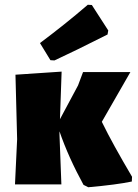

<svg xmlns="http://www.w3.org/2000/svg" viewBox="-20 -775 578 807"><path d="M535 -32C482 -122 439 -199 408 -263L528 -472H329L308 -416L232 -274L239 -474L45 -461L52 -190L43 0H238L230 -210V-223C255 -150 289 -75 331 2L351 12C430 5 491 -3 534 -12ZM366 -754 349 -755C283 -698 216 -645 148 -594L192 -522L209 -521C263 -546 337 -582 432 -630L435 -647Z"/></svg>

Font: Luna Sans Black
Style: Regular
Weight: 900
Designer: Juan Pablo del Peral
Foundry: Huerta Tipografica
Version: Version 2.001; ttfautohint (v1.5)